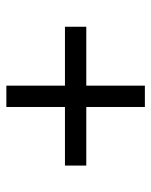

<svg xmlns="http://www.w3.org/2000/svg" viewBox="44 -659 475 603"><g transform="rotate(-90 281.5 -357.5)"><path d="M247 -140H314V-324H499V-391H314V-575H247V-391H63V-324H247Z"/></g></svg>

Font: Noto Serif Georgian SemiBold
Style: Regular
Weight: 600
Designer: Monotype Design Team, Akaki Razmadze
Foundry: Google LLC
Version: Version 2.003